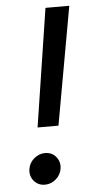

<svg xmlns="http://www.w3.org/2000/svg" viewBox="-53 -761 394 800"><g transform="rotate(-5 144.0 -361.0)"><path d="M92.3 -233.9 168.5 -727.5H268.1L179.7 -233.9ZM102.5 6.3Q74.2 6.3 56.4 -14.6Q38.6 -35.6 43.5 -65.4Q47.9 -91.3 68.6 -108.2Q89.4 -125 113.3 -125Q143.1 -125 159.9 -104Q176.8 -83 172.9 -55.2Q169.4 -29.8 148.9 -11.7Q128.4 6.3 102.5 6.3Z"/></g></svg>

Font: Inter
Style: Italic
Weight: 400
Italic angle: -9.3988°
Designer: Rasmus Andersson
Foundry: rsms
Version: Version 4.001;git-66647c0bb